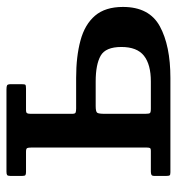

<svg xmlns="http://www.w3.org/2000/svg" viewBox="4 -564 560 609"><g transform="rotate(-90 284.5 -260.0)"><path d="M42 0Q34 0 32.2 -2.5Q30.5 -5 30.5 -13V-51Q30.5 -58.5 34.2 -60.2Q38 -62 44.5 -62H109.5Q117.5 -62 119 -65Q120.5 -68 120.5 -75.5V-441Q120.5 -450.5 118.8 -454.2Q117 -458 107.5 -458H43Q35.5 -458 33 -460Q30.5 -462 30.5 -470V-508Q30.5 -516 33.5 -518Q36.5 -520 44 -520H304.5Q314.5 -520 318 -518Q321.5 -516 321.5 -505V-472.5Q321.5 -462 319.5 -460Q317.5 -458 307 -458H240Q231.5 -458 229.5 -454.8Q227.5 -451.5 227.5 -443V-311.5Q227.5 -302.5 231.2 -300.8Q235 -299 244.5 -299H341.5Q409.5 -299 460.2 -285.2Q511 -271.5 538.8 -239Q566.5 -206.5 566.5 -150.5Q566.5 -67 505 -33.5Q443.5 0 341.5 0ZM330 -62Q384 -62 411.8 -84Q439.5 -106 439.5 -155.5Q439.5 -205.5 411.8 -221.2Q384 -237 330 -237H252Q234 -237 230.8 -232Q227.5 -227 227.5 -209V-80Q227.5 -68 229.8 -65Q232 -62 244 -62Z"/></g></svg>

Font: Besley* Medium
Style: Regular
Weight: 500
Designer: Owen Earl
Foundry: indestructible type*
Version: Version 3.000; ttfautohint (v1.8.3)